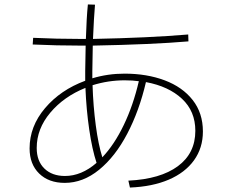

<svg xmlns="http://www.w3.org/2000/svg" viewBox="-20 -823 1040 863"><path d="M892 -232Q892 -158 852 -102.5Q812 -47 738.5 -15.5Q665 16 564 20L557 -11Q701 -18 779.5 -76Q858 -134 858 -235Q858 -323 798 -379Q738 -435 636 -454Q606 -325 552 -222Q498 -119 425.5 -60Q353 -1 271 -1Q199 -1 156 -43Q113 -85 113 -156Q113 -255 182.5 -337Q252 -419 363 -460V-503Q363 -532 365 -618H345Q235 -618 127 -623L129 -653Q234 -648 343 -648H366Q369 -744 375 -803L407 -802Q402 -744 398 -648Q649 -653 826 -668L827 -637Q664 -623 397 -618Q395 -530 395 -503V-471Q464 -492 540 -492Q640 -492 720 -462Q800 -432 846 -373.5Q892 -315 892 -232ZM604 -458Q577 -462 540 -462Q467 -462 396 -440Q399 -346 410.5 -259.5Q422 -173 440 -116Q494 -173 536.5 -261.5Q579 -350 604 -458ZM272 -32Q346 -32 414 -91Q394 -152 381 -241Q368 -330 364 -428Q267 -389 206 -316.5Q145 -244 145 -158Q145 -99 179.5 -65.5Q214 -32 272 -32Z"/></svg>

Font: IBM Plex Sans JP ExtraLight
Style: Regular
Weight: 200
Designer: Mike Abbink; Paul van der Laan; Pieter van Rosmalen; Wujin Sim; Yejin Wi; Jinhee Kim; Boomi Park; Yona Kim; Kichan Ma
Foundry: Sandoll Inc.
Version: Version 1.001